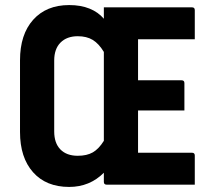

<svg xmlns="http://www.w3.org/2000/svg" viewBox="-20 -729 840 758"><path d="M253 -709Q299 -709 333.5 -695Q368 -681 390 -655V-700H738Q749 -700 749 -689V-574H525V-412H697Q708 -412 708 -401V-293H525V-126H738Q749 -126 749 -115V0H401Q390 0 390 -11V-47Q334 9 253 9Q162 9 110.5 -49Q59 -107 59 -208V-491Q59 -593 111 -651Q163 -709 253 -709ZM194 -210Q194 -164 218.5 -139Q243 -114 287 -114Q323 -114 346.5 -127.5Q370 -141 390 -173V-524Q370 -557 346 -571.5Q322 -586 287 -586Q244 -586 219 -561Q194 -536 194 -490Z"/></svg>

Font: Recursive Sn Lnr St
Style: Bold
Weight: 700
Version: Version 1.079;hotconv 1.0.112;makeotfexe 2.5.65598; ttfautoh